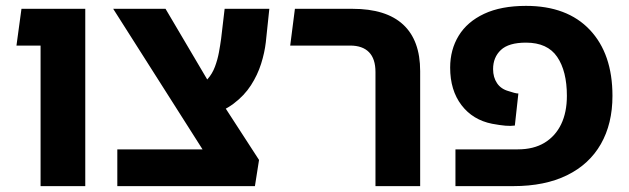

<svg xmlns="http://www.w3.org/2000/svg" viewBox="-20 -633 2140 653"><path d="M118 0V-603H270V0ZM36 -478 53 -603H218V-478Z M747 -2 365 -603H543L697 -342L861 -89ZM379 0V-125H816L861 -89L847 0ZM686 -239 643 -338Q670 -346 686 -364Q702 -382 711 -406Q720 -430 724.5 -454.5Q729 -479 732 -501L744 -603H896L884 -489Q880 -454 868 -416Q856 -378 833.5 -343Q811 -308 774.5 -280.5Q738 -253 686 -239Z M1257 0V-388Q1257 -433 1235 -455.5Q1213 -478 1171 -478H967L983 -603H1179Q1293 -603 1351 -549.5Q1409 -496 1409 -391V0Z M1529 0V-125H1741Q1795 -125 1832 -147.5Q1869 -170 1888.5 -210.5Q1908 -251 1908 -307Q1908 -391 1875 -439.5Q1842 -488 1769 -488Q1710 -488 1683.5 -463Q1657 -438 1657 -398Q1657 -370 1670.5 -350Q1684 -330 1710 -323Q1719 -320 1728 -317.5Q1737 -315 1743 -315L1731 -206Q1717 -204 1699 -205.5Q1681 -207 1654 -212Q1588 -225 1549.5 -275.5Q1511 -326 1511 -403Q1511 -464 1540 -511.5Q1569 -559 1626.5 -586Q1684 -613 1769 -613Q1909 -613 1986 -531.5Q2063 -450 2063 -307Q2063 -212 2023.5 -143Q1984 -74 1908.5 -37Q1833 0 1726 0Z"/></svg>

Font: Noto Sans Hebrew Thin
Style: Bold
Weight: 700
Version: Version 3.001